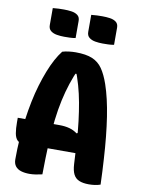

<svg xmlns="http://www.w3.org/2000/svg" viewBox="-101 -1004 801 1082"><g transform="rotate(10 300.0 -463.0)"><path d="M25 -290H264Q296 -290 321.5 -283Q347 -276 366 -261L401 -276V-150H85Q60 -150 47 -163Q34 -176 29.5 -202Q25 -228 25 -265ZM217 0Q200 4 181 7Q162 10 145 10Q117 10 96 3.5Q75 -3 63.5 -18Q52 -33 52 -57Q52 -117 56 -175Q60 -233 67.5 -287.5Q75 -342 85.5 -393Q96 -444 109.5 -489Q123 -534 138.5 -573.5Q154 -613 171 -644.5Q188 -676 207 -700Q223 -705 243.5 -707.5Q264 -710 283 -710Q342 -710 378 -695Q414 -680 436.5 -647.5Q459 -615 477 -563Q490 -525 500.5 -480Q511 -435 519 -383Q527 -331 533 -272Q539 -213 543 -146Q545 -112 547 -75Q549 -38 550 0Q536 5 519 7.5Q502 10 484 10Q451 10 429 1Q407 -8 396 -29.5Q385 -51 383 -88Q380 -156 376 -216.5Q372 -277 365.5 -331Q359 -385 350 -434.5Q341 -484 328 -530Q315 -576 297 -621L338 -591H272L315 -621Q294 -575 278.5 -528Q263 -481 251.5 -428.5Q240 -376 232.5 -313.5Q225 -251 221.5 -174Q218 -97 217 0ZM112 -933Q128 -935 145.5 -935.5Q163 -936 176 -936Q198 -936 219 -933Q240 -930 254 -919.5Q268 -909 268 -887V-789Q252 -786 234.5 -785.5Q217 -785 203 -785Q182 -785 161 -788.5Q140 -792 126 -803Q112 -814 112 -836ZM332 -933Q348 -935 365.5 -935.5Q383 -936 396 -936Q418 -936 439 -933Q460 -930 474 -919.5Q488 -909 488 -887V-789Q472 -786 454.5 -785.5Q437 -785 423 -785Q402 -785 381 -788.5Q360 -792 346 -803Q332 -814 332 -836Z"/></g></svg>

Font: Recursive Monospace Casual ExtraBold
Style: Regular
Weight: 800
Version: Version 1.047